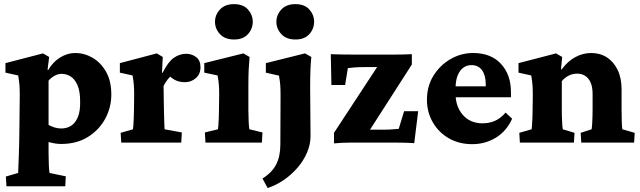

<svg xmlns="http://www.w3.org/2000/svg" viewBox="-20 -701 3149 944"><path d="M11.7 214.8 8.8 167 69.3 149.4Q69.3 142.6 70.3 120.6Q71.3 98.6 72.3 68.8Q73.2 39.1 74.2 6.3Q75.2 -26.4 75.2 -53.7L77.1 -232.4Q77.1 -261.7 75.7 -282.2Q74.2 -302.7 69.3 -330.1L6.8 -343.8V-390.6L191.4 -438.5L221.7 -420.9L213.9 -358.4L216.8 -356.4Q238.3 -394.5 274.4 -417.5Q310.5 -440.4 349.6 -440.4Q394.5 -440.4 435.1 -417Q475.6 -393.6 501.5 -348.1Q527.3 -302.7 527.3 -236.3Q527.3 -172.9 497.6 -117.7Q467.8 -62.5 412.6 -27.8Q357.4 6.8 280.3 6.8Q266.6 6.8 251 4.4Q235.4 2 218.8 -2.9V54.7Q218.8 85 220.2 113.3Q221.7 141.6 223.6 149.4L303.7 166L300.8 214.8ZM281.2 -69.3Q307.6 -69.3 328.6 -82Q349.6 -94.7 362.3 -124Q375 -153.3 374 -202.1Q374 -253.9 360.4 -283.7Q346.7 -313.5 326.2 -325.7Q305.7 -337.9 283.2 -337.9Q265.6 -337.9 248.5 -328.6Q231.4 -319.3 218.8 -304.7V-86.9Q232.4 -79.1 248.5 -74.2Q264.6 -69.3 281.2 -69.3Z M576.2 0 573.2 -47.9 633.8 -65.4Q634.8 -69.3 635.7 -85Q636.7 -100.6 637.7 -121.6Q638.7 -142.6 638.7 -161.1L639.6 -234.4Q639.6 -261.7 638.2 -281.7Q636.7 -301.8 631.8 -330.1L569.3 -343.8V-390.6L751 -438.5L780.3 -420.9L776.4 -343.8L779.3 -342.8Q806.6 -397.5 835 -417Q863.3 -436.5 895.5 -436.5Q922.9 -436.5 944.3 -420.4Q965.8 -404.3 965.8 -370.1Q965.8 -336.9 942.9 -316.9Q919.9 -296.9 889.6 -296.9Q864.3 -296.9 844.7 -305.7Q825.2 -314.5 800.8 -338.9L832 -336.9Q817.4 -327.1 805.2 -311.5Q793 -295.9 784.2 -278.3L785.2 -205.1Q786.1 -166 786.6 -136.2Q787.1 -106.4 788.1 -88.4Q789.1 -70.3 789.1 -65.4L874 -49.8L871.1 0Z M990.2 0 987.3 -49.8 1051.8 -65.4Q1052.7 -69.3 1053.7 -85Q1054.7 -100.6 1055.7 -121.1Q1056.6 -141.6 1056.6 -161.1L1057.6 -234.4Q1057.6 -262.7 1056.2 -282.7Q1054.7 -302.7 1049.8 -330.1L984.4 -343.8V-390.6L1176.8 -438.5L1207 -420.9Q1204.1 -388.7 1202.6 -356.4Q1201.2 -324.2 1201.2 -284.2V-159.2Q1201.2 -131.8 1202.6 -102.5Q1204.1 -73.2 1206.1 -65.4L1270.5 -49.8L1267.6 0ZM1130.9 -506.8Q1085.9 -506.8 1061.5 -533.2Q1037.1 -559.6 1037.1 -593.8Q1037.1 -627.9 1061.5 -654.3Q1085.9 -680.7 1130.9 -680.7Q1175.8 -680.7 1199.2 -654.3Q1222.7 -627.9 1222.7 -593.8Q1222.7 -559.6 1199.2 -533.2Q1175.8 -506.8 1130.9 -506.8Z M1295.9 223.6 1270.5 176.8Q1317.4 147.5 1337.9 107.4Q1358.4 67.4 1358.4 9.8L1359.4 -231.4Q1359.4 -261.7 1357.9 -282.7Q1356.4 -303.7 1351.6 -329.1L1287.1 -343.8V-390.6L1479.5 -438.5L1510.7 -420.9Q1507.8 -391.6 1506.3 -357.9Q1504.9 -324.2 1504.9 -270.5L1506.8 -32.2Q1506.8 8.8 1489.7 48.8Q1472.7 88.9 1442.9 123.5Q1413.1 158.2 1375 184.1Q1336.9 210 1295.9 223.6ZM1432.6 -506.8Q1387.7 -506.8 1363.3 -533.2Q1338.9 -559.6 1338.9 -593.8Q1338.9 -627.9 1363.3 -654.3Q1387.7 -680.7 1432.6 -680.7Q1477.5 -680.7 1501 -654.3Q1524.4 -627.9 1524.4 -593.8Q1524.4 -559.6 1501 -533.2Q1477.5 -506.8 1432.6 -506.8Z M1770.5 -18.6 1762.7 -63.5H1870.1Q1890.6 -63.5 1907.7 -64.9Q1924.8 -66.4 1940.4 -67.4L1966.8 -154.3H2036.1L2016.6 2.9Q1991.2 1 1960.4 0.5Q1929.7 0 1908.2 0H1708Q1686.5 0 1664.6 1Q1642.6 2 1622.1 3.9V-47.9L1862.3 -414.1L1863.3 -371.1H1774.4Q1744.1 -371.1 1725.1 -369.6Q1706.1 -368.2 1690.4 -366.2L1676.8 -283.2H1609.4L1606.4 -434.6Q1632.8 -433.6 1663.6 -433.1Q1694.3 -432.6 1714.8 -432.6H1918Q1939.5 -432.6 1961.4 -433.1Q1983.4 -433.6 2004.9 -434.6V-383.8Z M2301.8 7.8Q2236.3 7.8 2186 -21.5Q2135.7 -50.8 2107.4 -100.6Q2079.1 -150.4 2079.1 -210Q2079.1 -277.3 2111.3 -329.1Q2143.6 -380.9 2195.3 -410.6Q2247.1 -440.4 2305.7 -440.4Q2393.6 -440.4 2442.9 -387.2Q2492.2 -334 2492.2 -248V-222.7H2207V-276.4H2385.7L2368.2 -249V-287.1Q2368.2 -330.1 2350.1 -355.5Q2332 -380.9 2297.9 -380.9Q2275.4 -380.9 2257.8 -368.2Q2240.2 -355.5 2230 -329.6Q2219.7 -303.7 2219.7 -263.7V-241.2Q2219.7 -176.8 2255.9 -135.7Q2292 -94.7 2352.5 -94.7Q2385.7 -94.7 2413.6 -106.9Q2441.4 -119.1 2465.8 -147.5L2498 -117.2Q2470.7 -56.6 2418.5 -24.4Q2366.2 7.8 2301.8 7.8Z M2536.1 0 2533.2 -47.9 2593.8 -65.4Q2594.7 -69.3 2595.7 -84.5Q2596.7 -99.6 2597.7 -120.6Q2598.6 -141.6 2598.6 -161.1L2599.6 -234.4Q2599.6 -263.7 2598.1 -283.2Q2596.7 -302.7 2591.8 -330.1L2529.3 -343.8V-390.6L2713.9 -438.5L2744.1 -420.9L2738.3 -360.4L2741.2 -359.4Q2770.5 -399.4 2808.1 -419.9Q2845.7 -440.4 2886.7 -440.4Q2930.7 -440.4 2963.9 -418.9Q2997.1 -397.5 3016.6 -357.4Q3036.1 -317.4 3036.1 -261.7V-163.1Q3036.1 -130.9 3037.1 -102.1Q3038.1 -73.2 3040 -65.4L3100.6 -47.9L3097.7 0H2837.9L2835 -47.9L2888.7 -65.4Q2890.6 -76.2 2891.6 -93.8Q2892.6 -111.3 2893.1 -130.9Q2893.6 -150.4 2893.6 -164.1V-238.3Q2893.6 -274.4 2883.3 -296.4Q2873 -318.4 2856.4 -328.6Q2839.8 -338.9 2817.4 -338.9Q2795.9 -338.9 2776.9 -329.6Q2757.8 -320.3 2742.2 -301.8V-159.2Q2742.2 -130.9 2743.7 -102.1Q2745.1 -73.2 2747.1 -65.4L2804.7 -47.9L2801.8 0Z"/></svg>

Font: Crimson Pro ExtraBold
Style: Regular
Weight: 800
Designer: Jacques Le Bailly
Foundry: Baron von Fonthausen
Version: Version 1.003